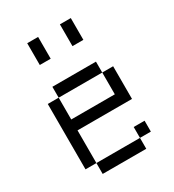

<svg xmlns="http://www.w3.org/2000/svg" viewBox="-181 -852 863 954"><g transform="rotate(-30 250.0 -375.0)"><path d="M437.5 -62.5V-125H375V-62.5H125V0H375V-62.5ZM125 -62.5V-250H437.5V-437.5H375Q375 -437.5 375 -312.5H125Q125 -312.5 125 -437.5H62.5Q62.5 -437.5 62.5 -62.5ZM125 -437.5H375V-500H125ZM125 -750Q125 -750 125 -625H187.5Q187.5 -625 187.5 -750ZM312.5 -750Q312.5 -750 312.5 -625H375Q375 -625 375 -750Z"/></g></svg>

Font: Unifont
Style: Regular
Weight: 500
Version: Version 15.1.04